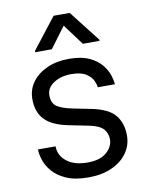

<svg xmlns="http://www.w3.org/2000/svg" viewBox="-87 -827 696 901"><g transform="rotate(-10 261.5 -376.0)"><path d="M458.8 -397.7H377.1Q377.1 -409.1 368.4 -428.6Q359.7 -448.2 335.8 -464.1Q311.8 -480.1 265.6 -480.1Q215.6 -480.1 181.3 -457.6Q147 -435 147 -399.9Q147 -361.5 170.6 -345.9Q194.2 -330.3 242.9 -320.3L328.1 -303.3Q411.6 -286.6 442.3 -247.9Q473 -209.2 473 -152Q473 -105.1 446.7 -68.2Q420.5 -31.2 373 -9.9Q325.6 11.4 262.1 11.4Q197.1 11.4 155.5 -7.3Q114 -25.9 90.9 -53.6Q67.8 -81.3 58.9 -110.1Q50.1 -138.8 50.4 -159.1H134.2Q134.2 -116.1 169.9 -87.2Q205.6 -58.2 270.6 -58.2Q329.2 -58.2 360.3 -85.4Q391.3 -112.6 391.3 -147.7Q391.3 -176.1 373.2 -196.7Q355.1 -217.3 305.4 -227.3L210.2 -246.4Q134.2 -261.7 99.8 -297.8Q65.3 -333.8 65.3 -395.6Q65.3 -441.8 91.4 -477.1Q117.5 -512.4 162.8 -532.5Q208.1 -552.6 265.6 -552.6Q326 -552.6 364 -534.6Q402 -516.7 422.4 -490.6Q442.8 -464.5 450.6 -438.9Q458.5 -413.4 458.8 -397.7ZM196 -610.8H116.5V-616.5L231.5 -764.2H308.2L423.3 -616.5V-610.8H343.8L269.9 -710.2Z"/></g></svg>

Font: Inter Zeller
Style: Regular
Weight: 400
Designer: Rasmus Andersson; Joe Bland
Foundry: zeller
Version: Version 3.015;git-dec3a8cb1